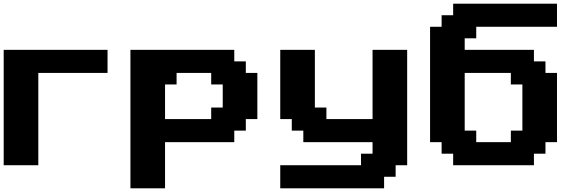

<svg xmlns="http://www.w3.org/2000/svg" viewBox="-20 -895 3161 1040"><path d="M0 0H187.5V-500H562.5V-625H0Z M686.5 125H874V-125H1249V-187.5H1311.5V-250H1374V-500H1311.5V-562.5H1249V-625H686.5ZM1124 -250H874V-437.5H936.5V-500H1124V-437.5H1186.5V-312.5H1124Z M1498 125H2060.5V62.5H2123V0H2185.5V-625H1998V-250H1748V-312.5H1685.5V-625H1498V-250H1560.5V-187.5H1623V-125H1998V-62.5H1935.5V0H1498Z M2434.6 0H2872.1V-62.5H2934.6V-125H2997.1V-500H2934.6V-562.5H2872.1V-625H2497.1V-687.5H2559.6V-750H2997.1V-875H2434.6V-812.5H2372.1V-750H2309.6V-125H2372.1V-62.5H2434.6ZM2747.1 -125H2559.6V-187.5H2497.1V-500H2747.1V-437.5H2809.6V-187.5H2747.1Z"/></svg>

Font: Faithful 32x
Style: Semibold
Weight: 400
Foundry: Faithful Resource Pack
Version: Version 1.0; January 27, 2023